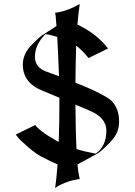

<svg xmlns="http://www.w3.org/2000/svg" viewBox="-20 -839 672 958"><path d="M254.9 -775.4Q284.7 -778.8 314.2 -789.3Q343.8 -799.8 377.9 -818.8Q371.1 -773.4 366.2 -716.8L397.9 -700.2Q411.1 -692.9 427 -682.4Q442.9 -671.9 459 -658.7Q475.1 -645.5 490.5 -629.9Q505.9 -614.3 519 -597.2L421.9 -549.3Q405.3 -570.3 389.6 -585.7Q374 -601.1 359.9 -610.8Q358.4 -569.3 357.7 -523.7Q356.9 -478 356.4 -426.8Q505.4 -366.7 537.6 -334.5Q574.2 -296.9 574.2 -232.4Q574.2 -205.1 564.7 -180.4Q555.2 -155.8 527.3 -127Q482.4 -80.6 463.4 -71.3L366.7 -18.6Q369.6 16.6 374 36.6L377.9 54.2Q357.4 56.6 338.6 61.8Q319.8 66.9 304 73.2Q288.1 79.6 275.4 86.4Q262.7 93.3 254.9 99.1Q258.8 73.7 261.7 44.4Q264.6 15.1 267.1 -18.6Q234.4 -32.2 182.6 -59.6Q165.5 -68.8 141.6 -87.4Q117.7 -106 86.9 -135.3Q78.6 -142.6 71.8 -150.9Q64.9 -159.2 58.6 -167.5L155.8 -215.3Q164.1 -202.6 189.9 -182.6Q215.8 -162.6 260.7 -137.7L272.9 -130.9Q274.9 -177.2 275.6 -228.8Q276.4 -280.3 276.4 -337.9V-351.1Q247.1 -363.8 226.6 -372.3Q206.1 -380.9 193.4 -385.7Q93.8 -425.3 93.8 -516.6Q93.8 -569.3 137.2 -614.3Q182.1 -660.6 201.2 -669.9L261.7 -709L257.8 -758.8ZM510.7 -186.5Q510.7 -253.9 423.3 -288.6L356.4 -316.9Q356.9 -249 358.2 -194.1Q359.4 -139.2 361.8 -95.2Q383.8 -88.4 407.5 -82.8Q431.2 -77.1 457.5 -72.3Q510.7 -109.9 510.7 -186.5ZM154.3 -555.2Q154.3 -502.4 211.9 -481.4L274.4 -458.5Q270.5 -564.5 265.6 -654.8Q252 -659.2 237.3 -662.8Q222.7 -666.5 207 -668.9L206.5 -668.5Q154.3 -616.2 154.3 -555.2Z"/></svg>

Font: MedievalSharp
Style: Regular
Weight: 500
Version: Version 1.0